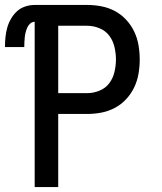

<svg xmlns="http://www.w3.org/2000/svg" viewBox="-33 -755 653 775"><path d="M107 0V-667Q97 -667 89 -660Q81 -653 77 -643.5Q73 -634 70.5 -624.5Q68 -615 67 -605Q66 -595 65.5 -585Q65 -575 65 -565H-13Q-13 -585 -11 -604.5Q-9 -624 -4 -642.5Q1 -661 11 -678.5Q21 -696 35 -709Q49 -722 68 -728.5Q87 -735 107 -735H319Q348 -735 376.5 -729.5Q405 -724 430.5 -710.5Q456 -697 476 -675.5Q496 -654 508.5 -628Q521 -602 526 -573Q531 -544 531 -515Q531 -486 526 -457Q521 -428 508.5 -402Q496 -376 476 -354.5Q456 -333 430.5 -319.5Q405 -306 376.5 -300.5Q348 -295 319 -295H202V0ZM202 -379H319Q344 -379 368.5 -389Q393 -399 408 -419Q423 -439 429 -464.5Q435 -490 435 -515Q435 -540 429 -565.5Q423 -591 408 -611Q393 -631 368.5 -641Q344 -651 319 -651H202Z"/></svg>

Font: Iosevka Fixed Curly Md Ex
Style: Regular
Weight: 500
Width: 7
Monospace: yes
Designer: Belleve Invis
Foundry: Belleve Invis
Version: Version 30.1.2